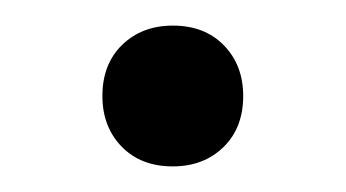

<svg xmlns="http://www.w3.org/2000/svg" viewBox="-20 -415 270 150"><path d="M60 -340Q60 -365 75.5 -380Q91 -395 115 -395Q140 -395 155 -379.5Q170 -364 170 -340Q170 -315 154.5 -300Q139 -285 115 -285Q90 -285 75 -300.5Q60 -316 60 -340Z"/></svg>

Font: Madhuban Light
Style: Regular
Weight: 300
Designer: jaikishan Patel
Foundry: MagicType
Version: Version 1.000